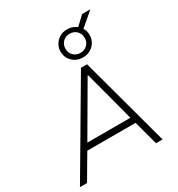

<svg xmlns="http://www.w3.org/2000/svg" viewBox="-232 -1168 1219 1316"><g transform="rotate(-30 378.0 -510.0)"><path d="M12 0 427 -705H475L666 0H614L559 -204L590 -191H154L188 -204L68 0ZM440 -636 202 -228 179 -239H581L552 -228L444 -636ZM476 -759Q442 -759 416.5 -774Q391 -789 376 -814Q361 -839 361 -870Q361 -901 376 -926Q391 -951 416.5 -966Q442 -981 476 -981Q498 -981 516.5 -974.5Q535 -968 550 -956L618 -1020H683L575 -927Q584 -915 587.5 -900.5Q591 -886 591 -870Q591 -839 576 -814Q561 -789 535.5 -774Q510 -759 476 -759ZM476 -795Q509 -795 530.5 -816.5Q552 -838 552 -870Q552 -903 530.5 -924.5Q509 -946 476 -946Q443 -946 421.5 -924.5Q400 -903 400 -870Q400 -838 421.5 -816.5Q443 -795 476 -795Z"/></g></svg>

Font: Nunito Sans 7pt ExtraLight
Style: Italic
Weight: 250
Italic angle: -9°
Designer: Vernon Adams
Foundry: Vernon Adams
Version: Version 3.101;gftools[0.9.27]